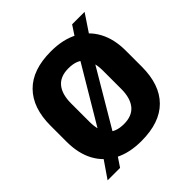

<svg xmlns="http://www.w3.org/2000/svg" viewBox="-187 -824 1008 1008"><g transform="rotate(-45 317.5 -319.5)"><path d="M319 16Q230.5 16 167.8 -16.8Q105 -49.5 71.8 -111Q38.5 -172.5 38.5 -259.5V-378.5Q38.5 -511 108.8 -582.2Q179 -653.5 315.5 -653.5Q404.5 -653.5 467 -620.5Q529.5 -587.5 563 -525.8Q596.5 -464 596.5 -378.5V-259.5Q596.5 -125.5 526.2 -54.8Q456 16 319 16ZM47.5 36 142 -101.5 175 -147 416.5 -553 441.5 -594 495 -675H587.5L497 -539.5L465 -495.5L223 -86L201.5 -55.5L140 36ZM317.5 -112Q378 -112 407.8 -148.5Q437.5 -185 437.5 -253V-388.5Q437.5 -454 409.5 -489.8Q381.5 -525.5 317.5 -525.5Q257 -525.5 227.2 -489.2Q197.5 -453 197.5 -385V-249.5Q197.5 -181.5 226.5 -146.8Q255.5 -112 317.5 -112Z"/></g></svg>

Font: Anek Gujarati
Style: Bold
Weight: 700
Version: Version 1.003